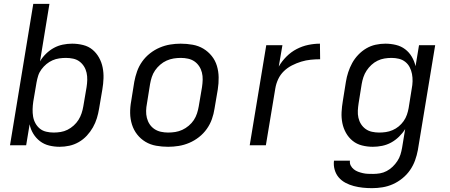

<svg xmlns="http://www.w3.org/2000/svg" viewBox="-20 -755 2340 998"><path d="M290 8Q262 8 235.5 1.5Q209 -5 188 -21Q167 -37 153 -60Q139 -83 134 -109L116 0H32L153 -735H237L188 -436Q200 -457 219 -475.5Q238 -494 260 -506Q282 -518 306.5 -523Q331 -528 355 -528Q384 -528 412 -521Q440 -514 460.5 -497Q481 -480 494.5 -456Q508 -432 513.5 -404.5Q519 -377 518 -348Q517 -319 512 -290L495 -190Q491 -165 483.5 -140.5Q476 -116 463 -93Q450 -70 431.5 -50Q413 -30 389.5 -16.5Q366 -3 340.5 2.5Q315 8 290 8ZM259 -66Q277 -66 295.5 -69Q314 -72 331 -80.5Q348 -89 363 -102.5Q378 -116 388 -132Q398 -148 404 -166Q410 -184 413 -202L430 -302Q433 -321 433.5 -340Q434 -359 430 -377Q426 -395 416.5 -410Q407 -425 393 -435.5Q379 -446 360.5 -450Q342 -454 323 -454Q306 -454 288 -451.5Q270 -449 253 -441.5Q236 -434 221.5 -422Q207 -410 195.5 -394.5Q184 -379 178.5 -361.5Q173 -344 170 -327L153 -227Q150 -207 149.5 -187.5Q149 -168 152 -149.5Q155 -131 164 -114.5Q173 -98 187 -86.5Q201 -75 220 -70.5Q239 -66 259 -66Z M854 8Q822 8 791.5 2.5Q761 -3 736 -18Q711 -33 693 -56Q675 -79 666 -107.5Q657 -136 656.5 -167Q656 -198 662 -230L678 -330Q683 -357 692.5 -384Q702 -411 719 -435Q736 -459 759.5 -477.5Q783 -496 810 -507.5Q837 -519 864.5 -523.5Q892 -528 919 -528Q951 -528 981.5 -522.5Q1012 -517 1037 -502Q1062 -487 1080.5 -464Q1099 -441 1107.5 -412.5Q1116 -384 1116.5 -353Q1117 -322 1112 -290L1095 -190Q1091 -163 1081.5 -136Q1072 -109 1055 -85Q1038 -61 1014.5 -42.5Q991 -24 964 -12.5Q937 -1 909 3.5Q881 8 854 8ZM854 -66Q873 -66 891.5 -69Q910 -72 927.5 -80Q945 -88 961 -101.5Q977 -115 987.5 -131Q998 -147 1004 -165.5Q1010 -184 1013 -202L1030 -302Q1033 -322 1033.5 -341Q1034 -360 1029.5 -378Q1025 -396 1015 -411Q1005 -426 990.5 -436Q976 -446 957.5 -450Q939 -454 920 -454Q901 -454 882.5 -451Q864 -448 846 -440Q828 -432 812.5 -418.5Q797 -405 786 -389Q775 -373 769 -354.5Q763 -336 760 -318L744 -218Q740 -198 739.5 -179Q739 -160 743.5 -142Q748 -124 758 -109Q768 -94 783 -84Q798 -74 816.5 -70Q835 -66 854 -66Z M1278 0 1364 -520H1448L1429 -409Q1445 -437 1469 -461Q1493 -485 1522 -500Q1551 -515 1582 -521.5Q1613 -528 1643 -528L1644 -447Q1620 -447 1595 -444.5Q1570 -442 1545.5 -434.5Q1521 -427 1497.5 -415Q1474 -403 1455.5 -385Q1437 -367 1426 -343.5Q1415 -320 1411 -295L1362 0Z M1914 223Q1889 223 1865.5 220.5Q1842 218 1819 212Q1796 206 1775.5 195Q1755 184 1740.5 167Q1726 150 1719.5 127Q1713 104 1716 80H1799Q1797 94 1803 105.5Q1809 117 1819 125Q1829 133 1841 137.5Q1853 142 1866 145Q1879 148 1892.5 148.5Q1906 149 1920 149Q1937 149 1955 146Q1973 143 1990 134Q2007 125 2021 111.5Q2035 98 2045.5 82Q2056 66 2061.5 48.5Q2067 31 2070 13L2086 -84Q2073 -63 2054 -44.5Q2035 -26 2013 -14Q1991 -2 1966.5 3Q1942 8 1918 8Q1889 8 1861.5 1Q1834 -6 1813 -23Q1792 -40 1778.5 -64Q1765 -88 1759.5 -115.5Q1754 -143 1755.5 -172Q1757 -201 1762 -230L1778 -330Q1782 -355 1790 -379.5Q1798 -404 1810.5 -427Q1823 -450 1842 -470Q1861 -490 1884 -503.5Q1907 -517 1932.5 -522.5Q1958 -528 1983 -528Q2011 -528 2038 -521.5Q2065 -515 2086 -499Q2107 -483 2120.5 -460Q2134 -437 2140 -411L2158 -520H2242L2152 25Q2147 52 2137.5 78.5Q2128 105 2111.5 129Q2095 153 2071.5 172Q2048 191 2022 202.5Q1996 214 1968.5 218.5Q1941 223 1914 223ZM1951 -66Q1968 -66 1985.5 -68.5Q2003 -71 2020.5 -78.5Q2038 -86 2052.5 -98Q2067 -110 2078 -125.5Q2089 -141 2095 -158.5Q2101 -176 2104 -193L2120 -293Q2124 -313 2124.5 -332.5Q2125 -352 2121.5 -370.5Q2118 -389 2109.5 -405.5Q2101 -422 2086.5 -433.5Q2072 -445 2053.5 -449.5Q2035 -454 2015 -454Q1997 -454 1978.5 -451Q1960 -448 1942.5 -439.5Q1925 -431 1910.5 -417.5Q1896 -404 1885.5 -388Q1875 -372 1869 -354Q1863 -336 1860 -318L1844 -218Q1841 -199 1840 -180Q1839 -161 1843 -143Q1847 -125 1856.5 -110Q1866 -95 1880.5 -84.5Q1895 -74 1913.5 -70Q1932 -66 1951 -66Z"/></svg>

Font: Iosevka Aile Oblique
Style: Regular
Weight: 400
Italic angle: -9°
Designer: Belleve Invis
Foundry: Belleve Invis
Version: Version 31.1.0; ttfautohint (v1.8.4)